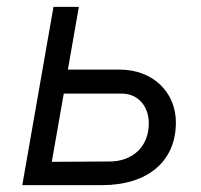

<svg xmlns="http://www.w3.org/2000/svg" viewBox="-20 -540 585 560"><path d="M45 0H277C412 0 493 -70 493 -183C493 -270 427 -337 329 -337H178L210 -520H136ZM131 -68 166 -267H335C382 -267 414 -231 414 -180C414 -110 364 -69 300 -69Z"/></svg>

Font: Fixel Display 20240404
Style: Italic
Weight: 400
Italic angle: -10°
Designer: AlfaBravo + MacPaw
Foundry: Kyrylo Tkachov, Marchela Mozhyna, Serhii Makarenko, Maria Weinstein, Zakhar Kryvoshyya
Version: Version 1.211;Glyphs 3.2 (3225)